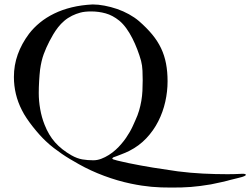

<svg xmlns="http://www.w3.org/2000/svg" viewBox="-20 -719 1116 856"><path d="M393.6 -699.2H392.6Q418 -699.2 446 -693.8Q474.1 -688.5 502 -679Q529.8 -669.4 554.9 -655.5Q580.1 -641.6 599.6 -625Q634.3 -594.7 658.7 -565.2Q683.1 -535.6 698.2 -503.7Q713.4 -471.7 720.2 -435.5Q727.1 -399.4 727.1 -356.4Q727.1 -311 716.8 -265.1Q706.5 -219.2 685.5 -178Q664.6 -136.7 632.3 -102.5Q600.1 -68.4 556.6 -46.4Q549.3 -42.5 539.3 -38.3Q529.3 -34.2 519.3 -30.3Q509.3 -26.4 500.2 -22.9Q491.2 -19.5 485.4 -17.6Q483.4 -15.6 481.9 -14.6Q480.5 -13.7 480.5 -12.7Q480.5 -10.3 485.4 -8.3Q502.4 -2.9 519.8 0.7Q537.1 4.4 553.7 8.3Q608.4 19.5 662.4 28.3Q716.3 37.1 772.5 44.9Q830.1 52.2 885.3 54.9Q940.4 57.6 992.2 57.6Q1025.4 57.6 1041.7 56.6Q1058.1 55.7 1060.5 55.7Q1069.8 55.7 1073 57.1Q1076.2 58.6 1076.2 61Q1076.2 62 1074 63.5Q1071.8 64.9 1068.8 66.4Q1065.9 67.9 1062.7 68.8Q1059.6 69.8 1058.1 70.3Q1048.8 72.8 1039.1 75.2Q1029.3 77.6 1020.5 79.8Q1011.7 82 1004.6 83.7Q997.6 85.4 993.2 86.9Q989.7 87.9 969.7 92.5Q949.7 97.2 920.4 103Q894.5 107.4 873 110.1Q851.6 112.8 831.1 114.5Q810.5 116.2 789.3 116.7Q768.1 117.2 743.2 117.2Q719.7 117.2 698.2 116.5Q676.8 115.7 655.3 113.8Q633.8 111.8 611.3 108.4Q588.9 105 563 99.6Q504.4 87.4 444.1 64.9Q383.8 42.5 331.1 12.7Q311 1.5 292.2 -9.8Q273.4 -21 255.6 -33.2Q237.8 -45.4 220 -59.1Q202.1 -72.8 184.6 -89.4Q171.9 -101.1 156.7 -117.9Q141.6 -134.8 126.7 -153.6Q111.8 -172.4 98.9 -191.7Q85.9 -210.9 77.6 -228Q42 -297.4 42 -376Q42 -428.2 59.1 -476.1Q76.2 -523.9 109.4 -568.4Q129.9 -595.2 158 -618.2Q186 -641.1 221.4 -658.4Q256.8 -675.8 300 -686.3Q343.3 -696.8 393.6 -699.2ZM386.7 -668Q357.4 -668 338.4 -662.8Q319.3 -657.7 301.3 -648.9Q281.7 -639.2 266.4 -626Q251 -612.8 239 -597.4Q227.1 -582 217.5 -565.9Q208 -549.8 200.2 -534.7Q192.9 -520 186.5 -506.1Q180.2 -492.2 174.8 -477.3Q169.4 -462.4 165.5 -445.8Q161.6 -429.2 158.7 -408.7Q156.2 -386.7 154.5 -358.2Q152.8 -329.6 152.8 -304.2Q152.8 -269 159.2 -232.7Q165.5 -196.3 178.7 -163.1Q196.8 -116.7 225.6 -84.2Q254.4 -51.8 298.8 -26.4Q324.2 -12.2 347.4 -8.3Q370.6 -4.4 396 -4.4Q413.6 -4.4 431.2 -11Q448.7 -17.6 465.3 -28.1Q481.9 -38.6 495.8 -51.3Q509.8 -64 520 -76.2Q532.7 -90.8 542 -104.5Q551.3 -118.2 558.6 -130.9Q565.9 -143.6 571.8 -156.5Q577.6 -169.4 583.5 -182.6Q593.8 -204.6 600.1 -226.1Q606.4 -247.6 610.1 -269.3Q613.8 -291 615 -313.7Q616.2 -336.4 616.2 -361.3Q616.2 -381.3 615.2 -404.1Q614.3 -426.8 608.9 -447.8Q602.1 -472.7 592 -498.8Q582 -524.9 569.8 -548.8Q557.6 -572.8 543 -593Q528.3 -613.3 511.7 -627Q481.9 -650.9 450.9 -659.4Q419.9 -668 386.7 -668Z"/></svg>

Font: IM FELL French Canon SC
Style: Regular
Weight: 400
Designer: Igino Marini
Foundry: Igino Marini
Version: 3.00